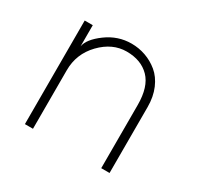

<svg xmlns="http://www.w3.org/2000/svg" viewBox="-101 -540 679 659"><g transform="rotate(30 238.5 -211.0)"><path d="M246.5 -422.5Q275.5 -422.5 302.5 -413Q329.5 -403.5 352.2 -384.8Q375 -366 388.8 -334Q402.5 -302 402.5 -261V0H369.5V-250.5Q369.5 -322.5 336.2 -356.5Q303 -390.5 245.5 -390.5Q189.5 -390.5 144.2 -343.8Q99 -297 99 -232V0H67V-410.5H99V-326.5Q104 -357 148.5 -389.8Q193 -422.5 246.5 -422.5Z"/></g></svg>

Font: League Spartan ExtraLight
Style: Regular
Weight: 200
Foundry: The League of Moveable Type
Version: Version 2.002